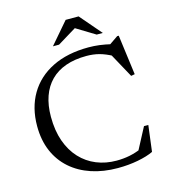

<svg xmlns="http://www.w3.org/2000/svg" viewBox="-126 -965 944 1074"><g transform="rotate(-15 346.0 -428.0)"><path d="M427 -32Q466.5 -32 502.8 -39.2Q539 -46.5 576 -62.5L553 -43.5L624.5 -179H649.5L630.5 -28Q595 -11 540.2 -0.5Q485.5 10 423.5 10Q340 10 271 -13Q202 -36 151.8 -80.2Q101.5 -124.5 74.2 -188.2Q47 -252 47 -333Q47 -439.5 93.8 -518.8Q140.5 -598 228.2 -641.5Q316 -685 438 -685Q470 -685 501.5 -681Q533 -677 575.5 -667L548.5 -662L610 -704H619L649.5 -473L628 -469L545 -620.5L565 -600.5Q522.5 -623.5 488.2 -632.5Q454 -641.5 414.5 -641.5Q346.5 -641.5 294.2 -623Q242 -604.5 206.8 -569Q171.5 -533.5 153.2 -481.8Q135 -430 135 -364Q135 -283.5 157 -221.8Q179 -160 218.5 -117.8Q258 -75.5 311.2 -53.8Q364.5 -32 427 -32ZM385 -813H400L283.5 -742H248L355 -866.5H430L537 -742H501.5Z"/></g></svg>

Font: Newsreader 24pt
Style: Regular
Weight: 400
Designer: Hugues Gentile
Foundry: Production Type
Version: Version 1.003